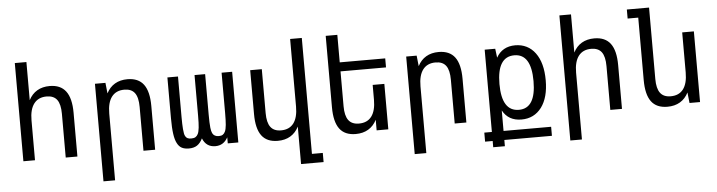

<svg xmlns="http://www.w3.org/2000/svg" viewBox="-54 -1016 5525 1480"><g transform="rotate(-5 2709.0 -276.0)"><path d="M182.1 0V-309.1Q182.1 -393.1 215.8 -437.5Q249.5 -481.9 313.5 -481.9Q368.7 -481.9 394.3 -447.3Q419.9 -412.6 419.9 -338.9V0H510.3V-338.9Q510.3 -450.7 469.2 -505.4Q428.2 -560.1 344.2 -560.1Q288.1 -560.1 247.1 -535.9Q206.1 -511.7 182.1 -464.8V-759.8H92.3V0Z M783.7 208V-309.1Q783.7 -394 817.4 -438Q851.1 -481.9 915 -481.9Q970.2 -481.9 995.8 -447.3Q1021.5 -412.6 1021.5 -338.9V0H1111.8V-338.9Q1111.8 -451.2 1071 -505.6Q1030.3 -560.1 945.8 -560.1Q889.6 -560.1 848.6 -535.9Q807.6 -511.7 783.7 -464.8L774.9 -546.9H693.8V208Z M1478.5 -55.7Q1505.9 13.2 1577.1 13.2Q1641.1 13.2 1673.8 -46.9V0H1755.4V-546.9H1673.8V-233.9Q1673.8 -176.8 1670.7 -142.8Q1667.5 -108.9 1659.2 -91.8Q1652.8 -77.6 1641.4 -69.8Q1629.9 -62 1610.4 -62Q1573.7 -62 1560.5 -89.4Q1553.2 -105 1550.3 -131.8Q1546.4 -167 1546.4 -233.9V-546.9H1464.4V-233.9Q1464.4 -171.4 1460.9 -140.6Q1457 -106.9 1449.2 -91.8Q1441.9 -76.7 1429.7 -69.3Q1417.5 -62 1396.5 -62Q1379.4 -62 1368.7 -67.1Q1357.9 -72.3 1352.1 -83Q1346.2 -92.3 1343.8 -105.7Q1341.3 -119.1 1339.4 -140.1Q1336.4 -176.3 1336.4 -233.9V-546.9H1254.4V-230Q1254.4 -156.7 1261.2 -108.9Q1267.6 -64 1281.7 -37.1Q1295.9 -9.3 1317.9 2Q1339.8 13.2 1372.1 13.2Q1411.1 13.2 1436 -3.4Q1460.9 -20 1478.5 -55.7Z M2397 208V137.2H2313V-759.8H2222.7V-236.8Q2222.7 -151.9 2189.5 -107.9Q2156.2 -64 2091.8 -64Q2037.1 -64 2011 -98.9Q1984.9 -133.8 1984.9 -207V-546.9H1895V-207Q1895 -94.7 1935.3 -40.3Q1975.6 14.2 2060.1 14.2Q2116.7 14.2 2157.7 -10.3Q2198.7 -34.7 2222.7 -82V208Z M2825.7 -82V0H2916V-351.6H2825.7V-236.8Q2825.7 -151.9 2792.5 -107.9Q2759.3 -64 2694.8 -64Q2640.1 -64 2614 -98.9Q2587.9 -133.8 2587.9 -207V-477.1H2939.9V-546.9H2587.9V-759.8H2498V-207Q2498 -94.7 2538.3 -40.3Q2578.6 14.2 2663.1 14.2Q2719.7 14.2 2760.7 -10.3Q2801.8 -34.7 2825.7 -82Z M3191.9 208V-309.1Q3191.9 -394 3225.6 -438Q3259.3 -481.9 3323.2 -481.9Q3378.4 -481.9 3404.1 -447.3Q3429.7 -412.6 3429.7 -338.9V0H3520V-338.9Q3520 -451.2 3479.2 -505.6Q3438.5 -560.1 3354 -560.1Q3297.9 -560.1 3256.8 -535.9Q3215.8 -511.7 3191.9 -464.8L3183.1 -546.9H3102.1V208Z M3799.8 208V159.7H4168V89.8H3799.8V-68.8Q3844.7 14.2 3945.8 14.2Q4043.9 14.2 4101.6 -62.5Q4157.7 -138.2 4157.7 -271Q4157.7 -406.2 4101.1 -482.9Q4073.2 -521 4033.9 -540.5Q3994.6 -560.1 3946.3 -560.1Q3896.5 -560.1 3859.4 -539.1Q3822.3 -518.1 3799.8 -477.1L3791 -546.9H3709.5V89.8H3650.9V159.7H3709.5V208ZM3799.8 -272.9Q3799.8 -483.9 3932.6 -483.9Q4063.5 -483.9 4063.5 -272.9Q4063.5 -62 3932.6 -62Q3799.8 -62 3799.8 -272.9Z M4396 208V-309.1Q4396 -394 4429.7 -438Q4463.4 -481.9 4527.3 -481.9Q4582.5 -481.9 4608.2 -447.3Q4633.8 -412.6 4633.8 -338.9V0H4724.1V-338.9Q4724.1 -451.2 4683.3 -505.6Q4642.6 -560.1 4558.1 -560.1Q4502 -560.1 4460.9 -535.9Q4419.9 -511.7 4396 -464.8V-759.8H4306.2V208Z M5237.8 -82 5246.6 0H5328.1V-546.9H5237.8V-236.8Q5237.8 -151.9 5204.6 -107.9Q5171.4 -64 5106.9 -64Q5052.2 -64 5026.1 -98.9Q5000 -133.8 5000 -207V-759.8H4828.1V-689.9H4910.2V-207Q4910.2 -94.7 4950.4 -40.3Q4990.7 14.2 5075.2 14.2Q5131.8 14.2 5172.9 -10.3Q5213.9 -34.7 5237.8 -82Z"/></g></svg>

Font: Hack Dev
Style: Regular
Weight: 400
Designer: Christopher Simpkins
Foundry: Christopher Simpkins
Version: Version 2.0315